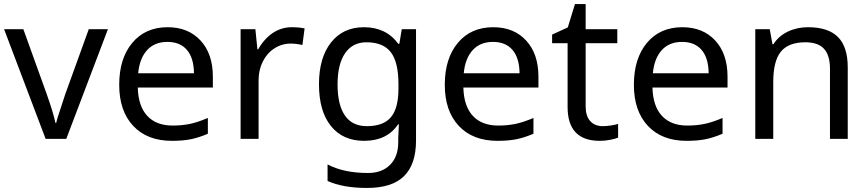

<svg xmlns="http://www.w3.org/2000/svg" viewBox="-20 -679 4247 939"><path d="M203.1 0 0 -536.1H94.2L208 -220.2Q241.7 -125 251 -78.1H254.9Q256.3 -84.5 258.5 -92.5Q260.7 -100.6 263.7 -110.1Q266.6 -119.6 299.8 -220.2L414.1 -536.1H507.8L304.2 0Z M820.8 9.8Q700.2 9.8 631.6 -63.2Q563 -136.2 563 -264.2Q563 -393.1 627 -469.5Q690.9 -545.9 799.8 -545.9Q900.9 -545.9 960.9 -480.7Q1021 -415.5 1021 -304.2V-251H653.8Q656.2 -159.7 700.2 -112.3Q744.1 -64.9 824.7 -64.9Q867.7 -64.9 906.2 -72.5Q944.8 -80.1 996.6 -102.1V-24.9Q952.1 -5.9 913.1 2Q874 9.8 820.8 9.8ZM798.8 -474.1Q735.8 -474.1 699.2 -433.6Q662.6 -393.1 655.8 -320.8H928.7Q927.7 -396 894 -435.1Q860.4 -474.1 798.8 -474.1Z M1406.7 -545.9Q1442.4 -545.9 1469.7 -540L1459 -459Q1429.2 -465.8 1400.9 -465.8Q1358.4 -465.8 1322 -442.4Q1285.6 -418.9 1265.1 -377.7Q1244.6 -336.4 1244.6 -286.1V0H1156.7V-536.1H1229L1238.8 -438H1242.7Q1273.4 -491.2 1315.4 -518.6Q1357.4 -545.9 1406.7 -545.9Z M1773.9 -62Q1855 -62 1891.8 -105.7Q1928.7 -149.4 1928.7 -246.1V-267.1Q1928.7 -374.5 1891.6 -423.3Q1854.5 -472.2 1772 -472.2Q1704.6 -472.2 1667.7 -418.7Q1630.9 -365.2 1630.9 -266.1Q1630.9 -166.5 1666.7 -114.3Q1702.6 -62 1773.9 -62ZM1927.7 -4.9 1930.7 -70.8H1926.8Q1872.6 9.8 1760.7 9.8Q1656.7 9.8 1598.4 -62.7Q1540 -135.3 1540 -267.1Q1540 -396.5 1598.9 -471.2Q1657.7 -545.9 1759.8 -545.9Q1868.7 -545.9 1927.7 -464.8H1933.1L1944.8 -536.1H2014.6V8.8Q2014.6 124 1956.3 182.1Q1897.9 240.2 1774.9 240.2Q1657.7 240.2 1582 206.1V125Q1660.2 167 1779.8 167Q1848.1 167 1887.9 127Q1927.7 86.9 1927.7 16.1Z M2413.1 9.8Q2292.5 9.8 2223.9 -63.2Q2155.3 -136.2 2155.3 -264.2Q2155.3 -393.1 2219.2 -469.5Q2283.2 -545.9 2392.1 -545.9Q2493.2 -545.9 2553.2 -480.7Q2613.3 -415.5 2613.3 -304.2V-251H2246.1Q2248.5 -159.7 2292.5 -112.3Q2336.4 -64.9 2417 -64.9Q2460 -64.9 2498.5 -72.5Q2537.1 -80.1 2588.9 -102.1V-24.9Q2544.4 -5.9 2505.4 2Q2466.3 9.8 2413.1 9.8ZM2391.1 -474.1Q2328.1 -474.1 2291.5 -433.6Q2254.9 -393.1 2248 -320.8H2521Q2520 -396 2486.3 -435.1Q2452.6 -474.1 2391.1 -474.1Z M2928.2 -62Q2945.3 -62 2968.3 -65.4Q2991.2 -68.8 3002.9 -73.2V-5.9Q2990.7 -0.5 2965.1 4.6Q2939.5 9.8 2913.1 9.8Q2755.9 9.8 2755.9 -155.8V-467.8H2680.2V-509.8L2756.8 -544.9L2792 -659.2H2844.2V-536.1H2999V-467.8H2844.2V-158.2Q2844.2 -111.8 2866.5 -86.9Q2888.7 -62 2928.2 -62Z M3337.9 9.8Q3217.3 9.8 3148.7 -63.2Q3080.1 -136.2 3080.1 -264.2Q3080.1 -393.1 3144 -469.5Q3208 -545.9 3316.9 -545.9Q3418 -545.9 3478 -480.7Q3538.1 -415.5 3538.1 -304.2V-251H3170.9Q3173.3 -159.7 3217.3 -112.3Q3261.2 -64.9 3341.8 -64.9Q3384.8 -64.9 3423.3 -72.5Q3461.9 -80.1 3513.7 -102.1V-24.9Q3469.2 -5.9 3430.2 2Q3391.1 9.8 3337.9 9.8ZM3315.9 -474.1Q3252.9 -474.1 3216.3 -433.6Q3179.7 -393.1 3172.9 -320.8H3445.8Q3444.8 -396 3411.1 -435.1Q3377.4 -474.1 3315.9 -474.1Z M4039.1 0V-342.8Q4039.1 -408.2 4010 -440.2Q3981 -472.2 3918.9 -472.2Q3836.4 -472.2 3799.1 -426.5Q3761.7 -380.9 3761.7 -277.8V0H3673.8V-536.1H3744.6L3757.8 -462.9H3762.7Q3787.6 -502.4 3832.5 -524.2Q3877.4 -545.9 3931.6 -545.9Q4030.3 -545.9 4078.1 -498Q4126 -450.2 4126 -349.1V0Z"/></svg>

Font: Noto Sans Historic
Style: Regular
Weight: 400
Designer: Monotype Design Team
Foundry: Monotype Imaging Inc.
Version: Version 0.71 uh